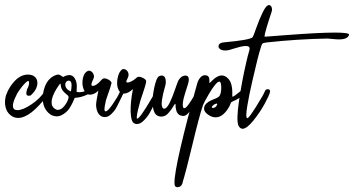

<svg xmlns="http://www.w3.org/2000/svg" viewBox="-21 -554 1420 770"><path d="M48.3 -179.7Q36.6 -157.7 32.2 -141.1Q30.8 -134.8 30.8 -129.4Q31.2 -112.3 48.8 -112.3Q70.8 -112.3 105.2 -135.5Q139.6 -158.7 157.7 -187Q163.6 -193.4 168.5 -193.4Q174.8 -193.4 174.8 -186Q174.8 -180.2 168.5 -170.9Q100.6 -81.1 51.8 -81.1Q40.5 -81.1 30.8 -85.9Q7.8 -98.1 1.5 -124Q-1 -133.8 -1 -142.1Q-1 -156.2 1.5 -165.5Q2.9 -172.4 4.9 -176.3Q15.6 -205.6 38.3 -229.5Q61 -253.4 88.4 -254.9H89.4Q121.1 -254.9 127.9 -230.5Q128.9 -225.6 128.9 -222.7Q128.9 -214.8 127.9 -210.9Q123 -189.5 101.6 -170.9Q96.7 -169.9 94.2 -169.9Q84.5 -169.9 84.5 -180.2Q84.5 -186.5 87.9 -196.8Q95.7 -210 95.7 -223.1Q95.7 -229 91.8 -229Q88.9 -229 84.5 -225.1Q67.9 -210.4 48.3 -179.7Z M198.2 -118.2Q204.6 -113.3 210.9 -113.3Q224.6 -113.3 237.3 -129.2Q250 -145 253.4 -160.2L253.9 -162.6Q254.4 -165.5 253.4 -167.7Q252.4 -169.9 251.2 -171.1Q250 -172.4 247.1 -174.6Q244.1 -176.8 242.7 -178.2Q227.1 -191.4 224.1 -204.1Q222.2 -211.9 222.2 -216.8Q221.7 -222.2 215.3 -212.4Q193.4 -181.6 187.5 -157.2Q186 -149.9 186 -142.6Q186 -128.4 195.8 -120.1ZM252 -230.5Q240.7 -226.6 240.7 -214.8Q240.7 -199.7 255.9 -190.9Q262.7 -187 263.2 -187.5Q263.7 -188 265.1 -197.8Q266.1 -205.6 266.1 -212.4Q266.1 -230.5 253.9 -230.5ZM278.8 -161.6Q263.7 -126 252 -112.3Q241.2 -100.1 227.1 -92.8Q217.8 -87.4 206.1 -87.4Q188 -87.4 173.3 -101.3Q158.7 -115.2 153.3 -135.3Q150.4 -145.5 150.4 -156.7Q149.9 -171.4 153.8 -189.5Q166 -241.2 205.6 -253.9Q210 -254.4 211.9 -254.9Q213.9 -255.4 217.3 -253.9Q220.7 -252.4 222.2 -251.7Q223.6 -251 227.1 -248.5Q230.5 -246.1 231.9 -245.1Q246.1 -252.9 256.8 -252.9Q274.4 -252.9 283.2 -231Q287.1 -219.7 287.1 -209.5Q287.1 -204.6 286.1 -186Q290.5 -184.1 297.4 -184.1Q306.2 -184.1 320.6 -188.2Q335 -192.4 335.9 -192.4Q342.8 -193.4 342.8 -188Q342.8 -181.2 331.5 -175.8Q304.2 -162.6 278.8 -161.6Z M512.2 -196.8Q492.2 -178.7 476.6 -178.7Q476.6 -178.7 473.6 -178.7Q471.2 -174.3 461.2 -153.3Q451.2 -132.3 444.3 -120.1Q437.5 -107.9 425 -96.2Q412.6 -84.5 399.9 -84.5Q395 -84.5 390.1 -85.9Q372.6 -91.3 366.2 -116.7Q364.3 -126.5 364.3 -130.4Q363.8 -143.6 373.5 -190.4Q356.9 -174.3 339.8 -174.3Q334.5 -174.3 328.6 -176.8Q316.9 -185.1 312 -203.6Q309.6 -212.4 309.6 -220.7Q309.6 -232.4 311.5 -240.7Q316.4 -263.2 331.1 -269.5Q334 -270.5 335.9 -270.5Q343.3 -270.5 349.4 -263.7Q355.5 -256.8 356 -248Q356 -241.7 352.5 -235.4Q345.7 -221.7 345.7 -214.8Q345.7 -209.5 351.6 -209.5Q354 -209.5 358.4 -210.9Q362.3 -212.4 366.9 -215.6Q371.6 -218.8 374.5 -221.7Q377.4 -224.6 382.3 -229.7Q387.2 -234.9 388.7 -236.3Q392.1 -239.7 397.5 -239.7Q405.8 -239.7 415 -234.1Q424.3 -228.5 426.3 -222.2Q426.3 -221.2 425.8 -219Q425.3 -216.8 424.8 -215.8Q421.9 -203.1 414.1 -181.9Q406.2 -160.6 403.8 -151.9Q403.3 -148.9 402.3 -144Q397.9 -125 397.9 -116.2Q397.9 -107.4 402.8 -107.4Q411.1 -107.4 430.4 -135.3Q449.7 -163.1 460 -185.5Q454.1 -191.4 450.7 -203.6Q448.7 -210.9 448.7 -220.2Q448.7 -233.9 451.2 -243.2Q456.1 -266.6 469.7 -276.4Q471.2 -276.9 475.1 -276.9Q482.4 -276.9 488.3 -270.5Q494.1 -264.2 494.6 -254.9Q494.6 -247.6 491.7 -242.2Q485.4 -229.5 485.4 -226.6Q485.4 -223.1 490.2 -223.1Q494.1 -223.1 499.5 -225.1Q513.7 -230 527.8 -243.2Q530.8 -246.1 536.1 -246.1Q544.4 -246.1 554 -240.7Q563.5 -235.4 565.4 -229Q565.4 -225.6 564 -219.7Q561.5 -208.5 552.5 -181.9Q543.5 -155.3 542.5 -151.9Q538.1 -135.7 532.7 -114.7Q527.3 -92.3 527.3 -82.5Q527.3 -78.1 529.3 -78.1Q534.7 -78.1 549.3 -99.1Q564 -120.1 581.3 -149.7Q598.6 -179.2 600.1 -181.6Q600.6 -182.6 601.6 -183.6Q602.5 -184.6 603 -185.5Q610.4 -194.8 614.7 -194.8Q619.6 -194.8 619.6 -188Q619.6 -179.7 613.3 -168.5Q610.8 -164.1 599.6 -140.6Q588.4 -117.2 579.6 -101.6Q570.8 -85.9 556.4 -71.3Q542 -56.6 528.3 -56.6Q524.4 -56.6 520 -58.1Q510.3 -61 506.3 -77.1Q503.9 -87.4 502.9 -104.5Q502 -146.5 512.2 -196.8Z M643.1 -215.3Q643.1 -214.8 639.4 -201.4Q635.7 -188 633.3 -178.2Q627 -150.4 627.4 -136.2Q628.4 -120.1 635.7 -118.2H637.7Q647.9 -118.2 659.7 -142.3Q671.4 -166.5 681.6 -197Q691.9 -227.5 695.3 -232.9Q707 -251 723.1 -251Q735.8 -251 736.3 -235.4Q736.3 -227.1 732.9 -216.8Q718.3 -170.9 715.8 -160.6Q711.9 -145 711.9 -133.3Q711.9 -126.5 714.4 -121.6Q715.8 -120.1 718.3 -120.1Q724.6 -120.1 735.8 -136Q747.1 -151.9 757.6 -170.2Q768.1 -188.5 771 -190.9Q775.9 -192.9 776.9 -192.9Q781.2 -192.9 781.2 -188Q781.2 -182.6 775.9 -172.9Q773.9 -169.4 766.1 -153.1Q758.3 -136.7 751.5 -124Q744.6 -111.3 734.1 -100.1Q723.6 -88.9 714.4 -88.9Q711.9 -88.9 710.9 -89.4Q690.9 -90.8 685.5 -112.8Q683.1 -122.6 683.1 -130.9V-134.3Q682.6 -137.7 681.6 -137.7Q680.2 -137.7 676.3 -130.9Q669.4 -119.6 666.3 -115.5Q663.1 -111.3 656 -102.5Q648.9 -93.8 641.4 -90.1Q633.8 -86.4 625.5 -86.4Q621.1 -86.4 616.2 -87.9Q599.6 -92.3 594.2 -115.2Q591.8 -125.5 590.8 -142.1Q590.3 -168.9 598.1 -204.6Q606.4 -241.7 616.2 -248Q622.1 -251 627 -251Q643.1 -251 644 -227.5Q644 -219.2 643.1 -215.3Z M710 183.1Q704.1 196.8 690.4 196.8Q686 196.8 681.6 193.4Q678.7 188.5 678.7 180.2Q678.2 144.5 703.6 35.2Q727.1 -66.4 770.5 -221.2Q774.4 -233.9 782.5 -243.2Q790.5 -252.4 801.8 -252.4Q802.2 -252.4 802.7 -252.2Q803.2 -252 803.7 -252Q818.8 -251 818.8 -232.4Q818.8 -229.5 818.8 -225.6L818.4 -222.2Q818.4 -218.3 832 -232.9Q851.6 -251.5 868.7 -251.5Q881.8 -251.5 894.5 -238.3Q903.3 -229 907.2 -213.4Q910.6 -200.2 910.6 -186V-169.4Q910.6 -166 911.6 -166Q914.6 -166 923.1 -172.4Q931.6 -178.7 939.5 -185.3Q947.3 -191.9 948.2 -192.4Q956.1 -195.8 958.5 -189.5Q960.9 -182.6 953.6 -175.3Q942.4 -163.6 935.3 -158.9Q928.2 -154.3 910.6 -146.5Q907.2 -145 905.8 -143.1Q904.3 -141.1 902.8 -137Q901.4 -132.8 900.4 -130.4Q890.1 -109.9 875.5 -96.7Q860.8 -83.5 843.8 -83.5Q827.1 -83.5 811.5 -95.7Q797.4 -106.4 797.4 -118.2Q797.4 -121.6 797.9 -123.5Q801.3 -140.6 826.7 -151.9Q831.1 -153.8 838.1 -156.7Q845.2 -159.7 848.4 -161.1Q851.6 -162.6 855.2 -165.3Q858.9 -168 860.8 -171.9Q862.8 -175.8 864.3 -181.2Q865.2 -185.5 866.2 -196.3V-207Q865.7 -226.6 858.4 -226.6Q846.2 -226.6 816.9 -177.2Q796.4 -142.1 793 -132.3Q777.8 -87.4 751 24.7Q724.1 136.7 712.4 173.8Q711.9 175.3 711.2 178.5Q710.4 181.6 710 183.1ZM836.9 -134.3Q828.6 -128.4 828.6 -124Q828.6 -121.1 833 -121.1Q843.3 -121.1 849.1 -132.8Q852.5 -140.1 845.7 -138.2Q841.8 -137.2 836.9 -134.3Z M951.7 -37.6Q941.4 -37.6 935.1 -50.8Q926.3 -72.3 937.5 -149.4Q948.7 -226.6 966.3 -302.7Q972.2 -329.6 979 -352.1Q979.5 -353 979.5 -354.5Q982.9 -369.6 964.8 -369.6Q956.1 -369.6 942.9 -366.5Q929.7 -363.3 916 -358.9Q902.3 -354.5 898.4 -353.5Q890.6 -351.6 882.3 -351.6Q868.2 -351.6 861.1 -357.4Q854 -363.3 855.5 -370.6Q857.9 -382.8 878.4 -384.3Q981.4 -393.6 992.2 -404.8Q994.6 -407.2 1006.1 -440.2Q1017.6 -473.1 1032 -503.4Q1046.4 -533.7 1058.1 -533.7Q1061.5 -533.7 1064.5 -530.8Q1071.8 -523.4 1069.3 -510.3Q1068.4 -506.8 1066.2 -500.2Q1064 -493.7 1063 -490.7Q1061 -484.4 1056.4 -470.2Q1051.8 -456.1 1048.1 -443.4Q1044.4 -430.7 1042 -420.9Q1040 -411.1 1039.6 -407.2H1047.4Q1052.2 -407.2 1124.5 -413.1Q1257.8 -423.3 1321.3 -423.3Q1334.5 -423.3 1345 -422.9Q1355.5 -422.4 1363.5 -421.4Q1371.6 -420.4 1375.5 -418.7Q1379.4 -417 1378.9 -414.6Q1373.5 -396 1338.9 -396Q1328.6 -396 1312.3 -397.7Q1295.9 -399.4 1292.5 -399.4H1292Q1174.3 -397.5 1048.8 -383.8Q1043.5 -383.3 1040 -382.3Q1036.6 -381.3 1034.4 -380.9Q1032.2 -380.4 1030.5 -377.4Q1028.8 -374.5 1028.3 -373.8Q1027.8 -373 1026.1 -367.4Q1024.4 -361.8 1023.9 -359.9Q1014.6 -332.5 991.2 -230Q984.4 -200.2 979.2 -175.3Q974.1 -150.4 970.5 -127.9Q966.8 -105.5 966.8 -92.8Q966.8 -80.1 971.2 -80.1Q977.1 -80.1 1006.6 -127.2Q1036.1 -174.3 1041 -187.5Q1043.9 -196.3 1053.2 -196.3Q1057.6 -196.3 1060.3 -193.4Q1063 -190.4 1062 -185.1Q1058.6 -170.9 1039.6 -136.2Q1020.5 -101.6 994.4 -69.6Q968.3 -37.6 951.7 -37.6Z"/></svg>

Font: Sintesa 4
Style: 4
Weight: 400
Version: Version 001.000